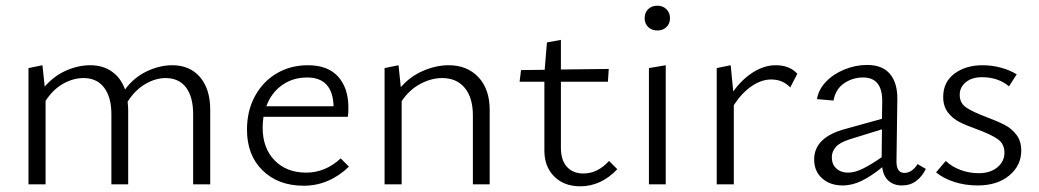

<svg xmlns="http://www.w3.org/2000/svg" viewBox="-20 -647 3647 674"><path d="M718 -261V0H658V-246Q658 -307 633 -340Q608 -373 561 -373Q526 -373 490 -352Q454 -331 428 -290Q430 -272 430 -261V0H371V-246Q371 -306 345.5 -339.5Q320 -373 273 -373Q237 -373 201.5 -353Q166 -333 140 -293V0H80V-408L129 -418L137 -343Q169 -380 211.5 -399Q254 -418 297 -418Q341 -418 372.5 -396Q404 -374 419 -333Q450 -375 495 -396.5Q540 -418 585 -418Q646 -418 682 -376.5Q718 -335 718 -261Z M1205 -62Q1135 5 1046 5Q957 5 902 -48.5Q847 -102 847 -192Q847 -258 875 -309.5Q903 -361 951.5 -389.5Q1000 -418 1061 -418Q1131 -418 1167 -378Q1203 -338 1203 -269Q1203 -248 1201 -237H905Q902 -219 902 -199Q902 -127 944 -84Q986 -41 1055 -41Q1122 -41 1176 -91ZM915 -274H1151Q1148 -375 1058 -375Q1008 -375 970 -348Q932 -321 915 -274Z M1699 -261V0H1640V-242Q1640 -304 1611.5 -338.5Q1583 -373 1532 -373Q1494 -373 1455.5 -352.5Q1417 -332 1390 -292V0H1330V-408L1379 -418L1387 -341Q1420 -379 1465.5 -398.5Q1511 -418 1555 -418Q1620 -418 1659.5 -376Q1699 -334 1699 -261Z M2147 -53Q2090 7 2017 7Q1960 7 1925.5 -27.5Q1891 -62 1891 -118V-360H1804L1809 -401L1892 -402L1900 -498L1949 -507V-403L2117 -405L2114 -360H1949V-128Q1949 -85 1970 -61.5Q1991 -38 2028 -38Q2078 -38 2118 -82Z M2258 -408 2317 -418V0H2258ZM2243 -583Q2243 -603 2255.5 -615Q2268 -627 2288 -627Q2307 -627 2319.5 -614.5Q2332 -602 2332 -583Q2332 -564 2319.5 -552Q2307 -540 2288 -540Q2268 -540 2255.5 -552Q2243 -564 2243 -583Z M2779 -388 2754 -340Q2728 -368 2687 -368Q2653 -368 2618.5 -344.5Q2584 -321 2556 -278V0H2496V-408L2545 -418L2554 -326Q2585 -369 2624 -393.5Q2663 -418 2703 -418Q2752 -418 2779 -388Z M3230 -54Q3217 -27 3196 -11.5Q3175 4 3146 4Q3118 4 3099.5 -12Q3081 -28 3077 -60Q3039 -29 3005.5 -12.5Q2972 4 2938 4Q2894 4 2866 -21Q2838 -46 2838 -87Q2838 -166 2950 -195L3076 -230L3077 -290Q3078 -375 3010 -375Q2973 -375 2943 -354.5Q2913 -334 2906 -294L2848 -299Q2853 -332 2879 -359.5Q2905 -387 2944 -403Q2983 -419 3024 -419Q3078 -419 3104.5 -387Q3131 -355 3130 -298L3127 -80Q3127 -40 3155 -40Q3168 -40 3180 -48Q3192 -56 3201 -71ZM2957 -41Q2980 -41 3008 -54.5Q3036 -68 3075 -95L3076 -193L2963 -158Q2928 -147 2914 -131Q2900 -115 2900 -95Q2900 -70 2916 -55.5Q2932 -41 2957 -41Z M3266 -42 3300 -82Q3321 -62 3351.5 -50.5Q3382 -39 3416 -39Q3456 -39 3481 -59.5Q3506 -80 3506 -111Q3506 -142 3482.5 -158.5Q3459 -175 3410 -193Q3371 -207 3347.5 -219Q3324 -231 3307.5 -252.5Q3291 -274 3291 -307Q3291 -359 3330.5 -388.5Q3370 -418 3429 -418Q3462 -418 3493.5 -409.5Q3525 -401 3549 -386L3522 -344Q3484 -376 3427 -376Q3392 -376 3370.5 -358.5Q3349 -341 3349 -314Q3349 -285 3372 -269.5Q3395 -254 3443 -236Q3483 -221 3507 -208.5Q3531 -196 3548 -174Q3565 -152 3565 -118Q3565 -66 3523 -31Q3481 4 3412 4Q3368 4 3329.5 -8.5Q3291 -21 3266 -42Z"/></svg>

Font: Ysabeau Semilight
Style: Regular
Weight: 300
Designer: Christian Thalmann (Catharsis Fonts)
Version: Version 0.003